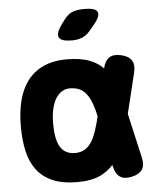

<svg xmlns="http://www.w3.org/2000/svg" viewBox="-55 -831 710 888"><g transform="rotate(-5 300.0 -387.5)"><path d="M386 -683Q369 -662 348 -653.5Q327 -645 301 -645Q250 -645 240.5 -664.5Q231 -684 261 -725L276 -745Q296 -771 318 -778Q340 -785 371 -785Q422 -785 430.5 -765.5Q439 -746 407 -708ZM575 -77Q583 -42 570 -21.5Q557 -1 522 7Q487 15 466.5 1.5Q446 -12 438 -47L436 -55Q411 -27 376 -10Q333 10 270 10Q200 10 154 -10Q108 -30 80.5 -66.5Q53 -103 41.5 -154.5Q30 -206 30 -270Q30 -334 43 -387Q56 -440 84.5 -478.5Q113 -517 158.5 -538.5Q204 -560 270 -560Q333 -560 376 -543Q412 -529 437 -503Q445 -538 466 -552Q486 -565 521 -557Q556 -549 569 -528.5Q582 -508 574 -473L528 -284ZM388 -285Q381 -318 372 -343Q362 -371 348 -389.5Q334 -408 315 -416.5Q296 -425 270 -425Q250 -425 233.5 -414.5Q217 -404 205 -384.5Q193 -365 186.5 -336Q180 -307 180 -270Q180 -234 185 -206.5Q190 -179 201 -161Q212 -143 229 -134Q246 -125 270 -125Q296 -125 315 -136.5Q334 -148 347.5 -170Q361 -192 371 -224Q380 -251 388 -285Z"/></g></svg>

Font: Maple Mono NL ExtraBold
Style: Regular
Weight: 800
Monospace: yes
Designer: subframe7536
Version: Version 7.000